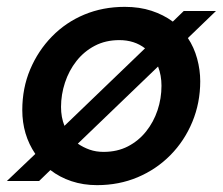

<svg xmlns="http://www.w3.org/2000/svg" viewBox="-43 -528 650 560"><path d="M240 12Q200 12 165.5 0.5Q131 -11 104 -32L71 0H-23L60 -79Q22 -135 22 -207Q22 -271 45 -325.5Q68 -380 108.5 -421.5Q149 -463 203 -485.5Q257 -508 321 -508Q364 -508 399 -496.5Q434 -485 461 -465L493 -496H587L505 -417Q523 -390 532 -357Q541 -324 541 -291Q541 -228 518 -172.5Q495 -117 454 -75.5Q413 -34 358.5 -11Q304 12 240 12ZM259 -85Q299 -85 330 -101Q361 -117 383 -144.5Q405 -172 416.5 -206.5Q428 -241 428 -278Q428 -308 418 -334L184 -109Q200 -98 218.5 -91.5Q237 -85 259 -85ZM145 -161 380 -387Q349 -411 305 -411Q265 -411 233.5 -394.5Q202 -378 180 -350Q158 -322 146.5 -287Q135 -252 135 -216Q135 -186 145 -161Z"/></svg>

Font: Rethink Sans SemiBold
Style: Italic
Weight: 600
Italic angle: -10°
Designer: The Rethink Sans project authors (Hans Thiessen). DM Sans designed by Colophon Foundry.
Foundry: Rethink Communications LLC
Version: Version 1.001